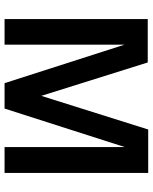

<svg xmlns="http://www.w3.org/2000/svg" viewBox="66 -736 670 842"><g transform="rotate(90 401.0 -315.0)"><path d="M63.5 0V-627.9H253.9L400.4 -161.1L547.9 -629.9H738.3V0H625V-527.3L456.1 0H344.7L175.8 -526.4V0Z"/></g></svg>

Font: Padauk
Style: Bold
Weight: 700
Designer: Debbi Hosken, Becca Hirsbrunner Spalinger
Foundry: SIL International
Version: Version 5.003